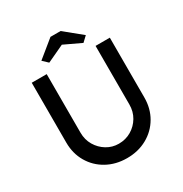

<svg xmlns="http://www.w3.org/2000/svg" viewBox="-202 -1043 1144 1201"><g transform="rotate(-30 370.0 -442.5)"><path d="M370 6Q289 6 225 -29.5Q161 -65 124.5 -127.5Q88 -190 88 -269V-701H196V-278Q196 -227 220 -186.5Q244 -146 283.5 -122Q323 -98 370 -98Q420 -98 460.5 -122Q501 -146 525 -186.5Q549 -227 549 -278V-701H652V-269Q652 -190 615.5 -127.5Q579 -65 515 -29.5Q451 6 370 6ZM246 -755 209 -790 333 -891H406L530 -790L493 -755L370 -813Z"/></g></svg>

Font: Lexend Deca
Style: Regular
Weight: 400
Designer: Bonnie Shaver-Troup, Thomas Jockin
Foundry: Lexend
Version: Version 1.008; ttfautohint (v1.8.4.7-5d5b)